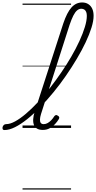

<svg xmlns="http://www.w3.org/2000/svg" viewBox="-183 -1039 780 1559"><path d="M-147 17Q-158 17 -161 9.5Q-164 2 -162 -7Q-160 -16 -152.5 -23.5Q-145 -31 -134 -31Q-101 -31 -60 -53.5Q-19 -76 27.5 -115.5Q74 -155 123 -207.5Q172 -260 220 -321.5Q268 -383 313 -448.5Q358 -514 396 -579.5Q434 -645 462 -706Q490 -767 506 -819.5Q522 -872 522 -910Q522 -921 530.5 -927Q539 -933 549.5 -933Q560 -933 568.5 -927Q577 -921 577 -910Q577 -870 560 -815Q543 -760 512.5 -695.5Q482 -631 441 -562Q400 -493 352 -423.5Q304 -354 251 -289.5Q198 -225 144.5 -169.5Q91 -114 38.5 -72Q-14 -30 -61 -6.5Q-108 17 -147 17ZM165 16Q137 16 119 6Q101 -4 93 -23.5Q85 -43 86.5 -71Q88 -99 99 -133L331 -849Q361 -938 397.5 -978.5Q434 -1019 484 -1019Q513 -1019 534 -1005.5Q555 -992 566 -968Q577 -944 577 -910Q577 -898 568.5 -891.5Q560 -885 549.5 -885Q539 -885 530.5 -891.5Q522 -898 522 -910Q522 -929 517 -941.5Q512 -954 502 -961Q492 -968 477 -968Q459 -968 443 -954.5Q427 -941 412.5 -912.5Q398 -884 382 -837L150 -113Q142 -87 141.5 -68.5Q141 -50 148.5 -40.5Q156 -31 172 -31Q189 -31 205 -40.5Q221 -50 234.5 -64.5Q248 -79 257 -94Q262 -101 269 -104Q276 -107 286 -100Q297 -94 298 -86.5Q299 -79 294 -71Q283 -52 264 -31.5Q245 -11 220.5 2.5Q196 16 165 16ZM0 490H394V500H0ZM0 -20H394V0H0ZM0 -505H394V-500H0ZM0 -1010H394V-1000H0Z"/></svg>

Font: Playwrite BE VLG Guides
Style: Regular
Weight: 400
Designer: Veronika Burian, José Scaglione
Foundry: TypeTogether
Version: Version 1.003